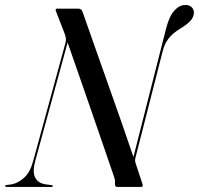

<svg xmlns="http://www.w3.org/2000/svg" viewBox="-54 -734 782 754"><path d="M84 -100.5Q73 -58.5 84 -37Q95 -15.5 122.5 -10.5L148.5 -7Q153.5 -6.5 153.5 -3.5Q153.5 0 149 0H-25.5Q-34 0 -34 -3Q-34 -7 -28 -7.5L-8.5 -10Q18 -15 41.5 -36.8Q65 -58.5 76.5 -102.5L203.5 -567Q206 -577 204.5 -585Q203 -593 200 -601.5L165 -692Q162.5 -700 170 -700H253.5Q260 -700 264.2 -696.8Q268.5 -693.5 272 -682.5Q306 -585.5 333 -509.2Q360 -433 382.8 -368.5Q405.5 -304 426.8 -243.5Q448 -183 470 -117.5L598.5 -623Q611 -671 631 -692.8Q651 -714.5 673.5 -714.5Q689.5 -714.5 698.5 -706Q707.5 -697.5 707.5 -684.5Q707 -667.5 695 -653.5Q683 -639.5 654.5 -622Q625 -604.5 608.2 -583Q591.5 -561.5 584 -529.5L478.5 -117Q476.5 -109.5 476.5 -103.5Q476.5 -97.5 481 -85.5L506 -10Q508.5 0 501 0H406Q396.5 0 397.5 -13Q398 -21.5 397.2 -26.8Q396.5 -32 393.5 -41Q370 -109.5 340.5 -195.2Q311 -281 278 -375.8Q245 -470.5 211.5 -567Z"/></svg>

Font: Fraunces 144pt
Style: Italic
Weight: 400
Italic angle: -16°
Version: Version 1.000;[b76b70a41]